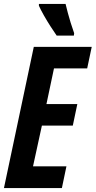

<svg xmlns="http://www.w3.org/2000/svg" viewBox="-22 -951 484 971"><path d="M-2 0 148.9 -713.9H441.9L418.9 -605H251L212.9 -424.8H369.1L346.2 -315.9H189.9L145 -109.9H314L291 0ZM264.6 -771Q252.4 -788.1 234.4 -816.2Q216.3 -844.2 200 -873Q183.6 -901.9 174.8 -921.9V-931.2H309.6Q314.9 -909.7 321 -886Q327.1 -862.3 335.2 -836.7Q343.3 -811 353 -783.2L351.6 -771Z"/></svg>

Font: Open Sans Condensed
Style: Italic
Weight: 400
Width: 3
Italic angle: -12°
Designer: Monotype Design Team
Foundry: Monotype Imaging Inc.
Version: Version 3.000